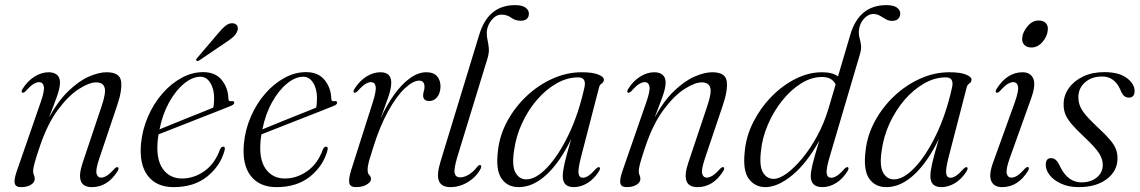

<svg xmlns="http://www.w3.org/2000/svg" viewBox="-20 -740 4560 768"><path d="M69 -369.5Q63.5 -372.5 70 -384Q90 -416 118 -433.5Q146 -451 174.5 -451Q195.5 -451 207.8 -440.8Q220 -430.5 220 -409.5Q220 -388 207.2 -352.5Q194.5 -317 176 -270Q212.5 -336.5 254 -376.2Q295.5 -416 335.2 -433.5Q375 -451 406.5 -451Q459 -451 464.2 -415.5Q469.5 -380 449 -319.5L377 -105.5Q362 -61 366.2 -45.2Q370.5 -29.5 384.5 -29.5Q394.5 -29.5 407 -37Q419.5 -44.5 438 -65Q446.5 -73.5 451.5 -71Q457.5 -68.5 451 -56.5Q411 8.5 347.5 8.5Q278 8.5 310.5 -88.5L386.5 -315.5Q405 -370 398.2 -390.2Q391.5 -410.5 364.5 -410.5Q337 -410.5 295.8 -384.2Q254.5 -358 212.2 -301.5Q170 -245 139.5 -155Q122.5 -104.5 117.5 -84.8Q112.5 -65 112.5 -55.5Q112.5 -45.5 115.8 -39.5Q119 -33.5 119 -24.5Q119 -10.5 103.8 -1Q88.5 8.5 64 8.5Q42.5 8.5 39 -6.5Q35.5 -21.5 47 -55L142.5 -330.5Q159 -377.5 155.2 -394.5Q151.5 -411.5 136.5 -411.5Q126.5 -411.5 114 -404Q101.5 -396.5 83 -375.5Q74 -367 69 -369.5Z M878.5 -139Q862 -77 809.2 -34.2Q756.5 8.5 674.5 8.5Q606.5 8.5 571.5 -36.5Q536.5 -81.5 544 -165Q549.5 -222 572 -273.8Q594.5 -325.5 629.2 -365.5Q664 -405.5 706.2 -428.5Q748.5 -451.5 793 -451.5Q841.5 -451.5 867 -420Q892.5 -388.5 893.5 -346Q893.5 -333 906.5 -335.5Q916.5 -337 917 -329.5Q917.5 -321.5 900 -315Q885.5 -309 849.8 -295Q814 -281 769.2 -263.5Q724.5 -246 682.8 -229.5Q641 -213 614 -202.5Q612.5 -191 611 -179.5Q603.5 -103.5 631 -64.8Q658.5 -26 708 -26Q755.5 -26 797.5 -55.5Q839.5 -85 860.5 -143.5Q866 -153.5 872.5 -153.5Q882 -153.5 878.5 -139ZM782 -433Q750 -433 717 -406.2Q684 -379.5 657.2 -332Q630.5 -284.5 618 -222.5Q640 -231.5 670 -243.8Q700 -256 731.8 -268.8Q763.5 -281.5 790.5 -292.2Q817.5 -303 833 -309.5Q836.5 -323.5 836.5 -347.5Q836.5 -384 821.2 -408.5Q806 -433 782 -433ZM849.5 -603Q866.5 -624 881 -636Q895.5 -648 910.5 -647Q924 -646 928.8 -636.8Q933.5 -627.5 929.5 -616.5Q925 -603 912.5 -592Q900 -581 882 -569.5L776.5 -498Q768.5 -494 765.5 -498Q762.5 -501 769 -508.5Z M1290 -139Q1273.5 -77 1220.8 -34.2Q1168 8.5 1086 8.5Q1018 8.5 983 -36.5Q948 -81.5 955.5 -165Q961 -222 983.5 -273.8Q1006 -325.5 1040.8 -365.5Q1075.5 -405.5 1117.8 -428.5Q1160 -451.5 1204.5 -451.5Q1253 -451.5 1278.5 -420Q1304 -388.5 1305 -346Q1305 -333 1318 -335.5Q1328 -337 1328.5 -329.5Q1329 -321.5 1311.5 -315Q1297 -309 1261.2 -295Q1225.5 -281 1180.8 -263.5Q1136 -246 1094.2 -229.5Q1052.5 -213 1025.5 -202.5Q1024 -191 1022.5 -179.5Q1015 -103.5 1042.5 -64.8Q1070 -26 1119.5 -26Q1167 -26 1209 -55.5Q1251 -85 1272 -143.5Q1277.5 -153.5 1284 -153.5Q1293.5 -153.5 1290 -139ZM1193.5 -433Q1161.5 -433 1128.5 -406.2Q1095.5 -379.5 1068.8 -332Q1042 -284.5 1029.5 -222.5Q1051.5 -231.5 1081.5 -243.8Q1111.5 -256 1143.2 -268.8Q1175 -281.5 1202 -292.2Q1229 -303 1244.5 -309.5Q1248 -323.5 1248 -347.5Q1248 -384 1232.8 -408.5Q1217.5 -433 1193.5 -433Z M1396.5 -369.5Q1391 -372.5 1397.5 -384Q1417.5 -416 1445.2 -433.5Q1473 -451 1501.5 -451Q1545 -451 1545 -409.5Q1545 -384.5 1531.8 -347.8Q1518.5 -311 1502.5 -266.5Q1526.5 -319.5 1556.5 -361.2Q1586.5 -403 1619.5 -427Q1652.5 -451 1685.5 -451Q1714.5 -451 1728.5 -434.8Q1742.5 -418.5 1742 -392Q1741 -366.5 1728.2 -351.2Q1715.5 -336 1698 -336Q1672.5 -336 1672.5 -357.5Q1672.5 -366.5 1675.2 -374.8Q1678 -383 1678 -392Q1678 -417.5 1657 -417.5Q1632.5 -417.5 1599.5 -386.8Q1566.5 -356 1532.8 -295.5Q1499 -235 1471.5 -146Q1461.5 -115 1456 -95.5Q1450.5 -76 1450.5 -60Q1450.5 -46 1457.2 -39.8Q1464 -33.5 1464 -23.5Q1464 -12 1447 -1.8Q1430 8.5 1403 8.5Q1381 8.5 1377.2 -7.8Q1373.5 -24 1385 -60.5L1471 -330.5Q1486 -377.5 1482.5 -394.5Q1479 -411.5 1464 -411.5Q1454 -411.5 1441.5 -404Q1429 -396.5 1410.5 -375.5Q1401.5 -367 1396.5 -369.5Z M2040 -719.5Q2069 -719.5 2082.2 -709.5Q2095.5 -699.5 2095.5 -686Q2095.5 -657 2062 -657Q2041.5 -657 2024.8 -669.2Q2008 -681.5 1986 -681.5Q1964 -681.5 1946.5 -660Q1929 -638.5 1927 -612Q1926.5 -595.5 1930 -580.5Q1933.5 -565.5 1935.2 -548Q1937 -530.5 1930.5 -508L1809.5 -113Q1794.5 -63 1798.8 -46.8Q1803 -30.5 1820.5 -30.5Q1835.5 -30.5 1853.5 -40.5Q1871.5 -50.5 1890 -74Q1896 -81 1900.5 -80Q1908 -78 1903 -66Q1886.5 -33.5 1852.8 -12.5Q1819 8.5 1781.5 8.5Q1746.5 8.5 1736 -15.5Q1725.5 -39.5 1742 -93.5L1897.5 -603Q1933.5 -719.5 2040 -719.5Z M2304 -111.5Q2291.5 -62.5 2294.2 -45.8Q2297 -29 2311 -29Q2321.5 -29 2333.5 -36.8Q2345.5 -44.5 2363.5 -64.5Q2372.5 -73.5 2377.5 -71Q2383 -68 2376.5 -56Q2357.5 -25 2330.5 -8.2Q2303.5 8.5 2275 8.5Q2231 8.5 2231 -35.5Q2231 -53.5 2238 -85.5Q2245 -117.5 2265 -184.5Q2221.5 -93.5 2167.2 -42.5Q2113 8.5 2054.5 8.5Q2009.5 8.5 1985.8 -26.2Q1962 -61 1972 -139Q1979 -200 2009.5 -256Q2040 -312 2086.8 -356Q2133.5 -400 2190.5 -425.5Q2247.5 -451 2307 -451Q2350.5 -451 2373.2 -441.8Q2396 -432.5 2395.5 -421Q2395 -411.5 2387 -406.2Q2379 -401 2376.5 -391.5ZM2036 -136Q2027 -75.5 2042.2 -49Q2057.5 -22.5 2085 -22.5Q2123.5 -22.5 2168.5 -69.8Q2213.5 -117 2253.8 -200Q2294 -283 2318 -391.5Q2326 -430.5 2293 -430.5Q2248.5 -430.5 2206 -406.2Q2163.5 -382 2127.8 -340.5Q2092 -299 2067.8 -246.2Q2043.5 -193.5 2036 -136Z M2491.5 -369.5Q2486 -372.5 2492.5 -384Q2512.5 -416 2540.5 -433.5Q2568.5 -451 2597 -451Q2618 -451 2630.2 -440.8Q2642.5 -430.5 2642.5 -409.5Q2642.5 -388 2629.8 -352.5Q2617 -317 2598.5 -270Q2635 -336.5 2676.5 -376.2Q2718 -416 2757.8 -433.5Q2797.5 -451 2829 -451Q2881.5 -451 2886.8 -415.5Q2892 -380 2871.5 -319.5L2799.5 -105.5Q2784.5 -61 2788.8 -45.2Q2793 -29.5 2807 -29.5Q2817 -29.5 2829.5 -37Q2842 -44.5 2860.5 -65Q2869 -73.5 2874 -71Q2880 -68.5 2873.5 -56.5Q2833.5 8.5 2770 8.5Q2700.5 8.5 2733 -88.5L2809 -315.5Q2827.5 -370 2820.8 -390.2Q2814 -410.5 2787 -410.5Q2759.5 -410.5 2718.2 -384.2Q2677 -358 2634.8 -301.5Q2592.5 -245 2562 -155Q2545 -104.5 2540 -84.8Q2535 -65 2535 -55.5Q2535 -45.5 2538.2 -39.5Q2541.5 -33.5 2541.5 -24.5Q2541.5 -10.5 2526.2 -1Q2511 8.5 2486.5 8.5Q2465 8.5 2461.5 -6.5Q2458 -21.5 2469.5 -55L2565 -330.5Q2581.5 -377.5 2577.8 -394.5Q2574 -411.5 2559 -411.5Q2549 -411.5 2536.5 -404Q2524 -396.5 2505.5 -375.5Q2496.5 -367 2491.5 -369.5Z M3370.5 -56Q3351.5 -25 3324.8 -8.2Q3298 8.5 3270 8.5Q3223 8.5 3223 -35.5Q3223 -52.5 3230.2 -82.8Q3237.5 -113 3257 -177Q3206 -85.5 3148.2 -38.5Q3090.5 8.5 3041.5 8.5Q3000.5 8.5 2975.5 -24.2Q2950.5 -57 2959 -134.5Q2964.5 -195 2993.2 -251.8Q3022 -308.5 3066 -353.5Q3110 -398.5 3162.5 -424.8Q3215 -451 3268.5 -451Q3310 -451 3332 -434.5L3381.5 -602Q3416.5 -719.5 3525.5 -719.5Q3554 -719.5 3567.5 -709.8Q3581 -700 3581 -686Q3581 -673.5 3573 -665Q3565 -656.5 3548.5 -656.5Q3534.5 -656.5 3523 -663.2Q3511.5 -670 3499.8 -677Q3488 -684 3473.5 -684Q3452.5 -684 3435.2 -664.5Q3418 -645 3415.5 -617Q3414.5 -601.5 3418.2 -588Q3422 -574.5 3424 -559.2Q3426 -544 3419.5 -522.5L3298 -110.5Q3284 -62.5 3286.8 -45.8Q3289.5 -29 3305 -29Q3315 -29 3327.2 -36.5Q3339.5 -44 3357.5 -64.5Q3366.5 -73.5 3371.5 -71Q3377 -68 3370.5 -56ZM3023.5 -133Q3017 -74.5 3032.2 -49.5Q3047.5 -24.5 3075 -24.5Q3097 -24.5 3127 -46.2Q3157 -68 3188.8 -106.2Q3220.5 -144.5 3248.2 -195.2Q3276 -246 3293.5 -304L3322.5 -402Q3316.5 -415.5 3303.2 -423.8Q3290 -432 3267 -432Q3225.5 -432 3184.2 -406.2Q3143 -380.5 3108.5 -337.2Q3074 -294 3051.2 -240.8Q3028.5 -187.5 3023.5 -133Z M3774.5 -111.5Q3762 -62.5 3764.8 -45.8Q3767.5 -29 3781.5 -29Q3792 -29 3804 -36.8Q3816 -44.5 3834 -64.5Q3843 -73.5 3848 -71Q3853.5 -68 3847 -56Q3828 -25 3801 -8.2Q3774 8.5 3745.5 8.5Q3701.5 8.5 3701.5 -35.5Q3701.5 -53.5 3708.5 -85.5Q3715.5 -117.5 3735.5 -184.5Q3692 -93.5 3637.8 -42.5Q3583.5 8.5 3525 8.5Q3480 8.5 3456.2 -26.2Q3432.5 -61 3442.5 -139Q3449.5 -200 3480 -256Q3510.5 -312 3557.2 -356Q3604 -400 3661 -425.5Q3718 -451 3777.5 -451Q3821 -451 3843.8 -441.8Q3866.5 -432.5 3866 -421Q3865.5 -411.5 3857.5 -406.2Q3849.5 -401 3847 -391.5ZM3506.5 -136Q3497.5 -75.5 3512.8 -49Q3528 -22.5 3555.5 -22.5Q3594 -22.5 3639 -69.8Q3684 -117 3724.2 -200Q3764.5 -283 3788.5 -391.5Q3796.5 -430.5 3763.5 -430.5Q3719 -430.5 3676.5 -406.2Q3634 -382 3598.2 -340.5Q3562.5 -299 3538.2 -246.2Q3514 -193.5 3506.5 -136Z M4105.5 -550Q4086.5 -550 4076.5 -561.5Q4066.5 -573 4069 -589.5Q4071 -612 4090.2 -635Q4109.5 -658 4134.5 -658Q4155 -658 4164.2 -646.5Q4173.5 -635 4171 -618.5Q4169 -594.5 4150 -572.2Q4131 -550 4105.5 -550ZM4018.5 -106Q4003 -62.5 4007 -46Q4011 -29.5 4025.5 -29.5Q4036 -29.5 4048.5 -37Q4061 -44.5 4079 -65Q4088 -74 4093 -71.5Q4098.5 -68.5 4092 -56.5Q4052 8.5 3988.5 8.5Q3955.5 8.5 3945 -16Q3934.5 -40.5 3952 -89L4039 -330Q4055.5 -376.5 4052 -394Q4048.5 -411.5 4033 -411.5Q4023 -411.5 4010.5 -404Q3998 -396.5 3979.5 -375.5Q3970.5 -367 3965.5 -369.5Q3960 -372.5 3966 -384Q4008.5 -451 4070 -451Q4101.5 -451 4112.8 -426.2Q4124 -401.5 4105.5 -349Z M4305.5 -10.5Q4343 -10.5 4367 -30Q4391 -49.5 4391 -80.5Q4391.5 -102.5 4376.5 -126.5Q4361.5 -150.5 4316 -193Q4284 -223 4266.2 -244Q4248.5 -265 4241.2 -283.5Q4234 -302 4234.5 -324.5Q4235 -359 4255.5 -387.8Q4276 -416.5 4312.5 -434Q4349 -451.5 4397.5 -451.5Q4455.5 -451.5 4486.8 -428.2Q4518 -405 4518.5 -376.5Q4518.5 -349.5 4495 -349.5Q4484.5 -349.5 4476.2 -356.5Q4468 -363.5 4461 -382Q4437.5 -434 4389 -434Q4346.5 -434 4320 -410.5Q4293.5 -387 4293.5 -351.5Q4293.5 -334.5 4299 -318.5Q4304.5 -302.5 4321 -282.2Q4337.5 -262 4370 -231.5Q4402 -202 4419.5 -181.5Q4437 -161 4443.8 -143Q4450.5 -125 4450 -104.5Q4449 -55 4406.5 -23.2Q4364 8.5 4295 8.5Q4255.5 8.5 4225.8 -4.8Q4196 -18 4179.5 -38.5Q4163 -59 4163 -81Q4163 -107.5 4184.5 -107.5Q4195 -107.5 4203.5 -100Q4212 -92.5 4220.5 -73.5Q4238 -39 4259.2 -24.8Q4280.5 -10.5 4305.5 -10.5Z"/></svg>

Font: Fraunces 72pt Light
Style: Italic
Weight: 300
Italic angle: -16°
Version: Version 1.000;[b76b70a41]